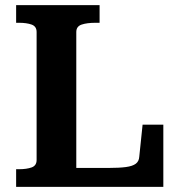

<svg xmlns="http://www.w3.org/2000/svg" viewBox="-20 -730 699 750"><path d="M369 -710H43V-641H54Q84 -641 103.5 -634Q123 -627 123 -605V-105Q123 -83 103.5 -76Q84 -69 54 -69H43V0H618V-243H537L524 -118Q523 -100 510.5 -90.5Q498 -81 472 -77.5Q446 -74 405 -74H278V-605Q278 -627 299 -634Q320 -641 353 -641H369Z"/></svg>

Font: Roboto Serif SemiBold
Style: Regular
Weight: 600
Designer: Greg Gazdowicz
Foundry: Commercial Type
Version: Version 1.008